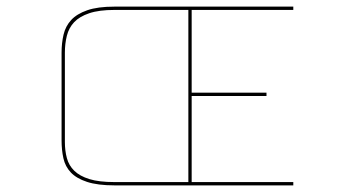

<svg xmlns="http://www.w3.org/2000/svg" viewBox="-20 -650 1055 580"><path d="M326 -90Q275 -90 243 -100.5Q211 -111 194 -129Q177 -147 171.5 -172Q166 -197 166 -226V-491Q166 -520 172 -545.5Q178 -571 195 -589.5Q212 -608 243.5 -619Q275 -630 326 -630H866V-620H559V-370H785V-360H559V-100H866V-90ZM326 -100H549V-620H326Q279 -620 249.5 -610Q220 -600 204 -583Q188 -566 182 -542Q176 -518 176 -491V-221Q176 -195 182 -172.5Q188 -150 204.5 -134Q221 -118 250 -109Q279 -100 326 -100Z"/></svg>

Font: Bungee Hairline
Style: Regular
Weight: 400
Designer: David Jonathan Ross
Foundry: David Jonathan Ross
Version: Version 1.001;PS 1.0;hotconv 1.0.72;makeotf.lib2.5.5900